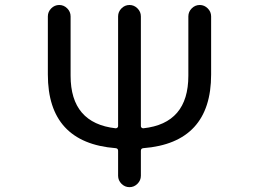

<svg xmlns="http://www.w3.org/2000/svg" viewBox="-20 -775 1040 774"><path d="M547.9 -266.6Q547.9 -262.7 550.8 -260.3Q553.7 -257.8 557.6 -257.8Q739.3 -277.3 739.3 -469.7V-709Q739.3 -727.5 752.9 -741.2Q766.6 -754.9 785.2 -754.9Q803.7 -754.9 817.4 -741.2Q831.1 -727.5 831.1 -709V-474.6Q831.1 -199.2 557.6 -177.7Q547.9 -176.8 547.9 -167V-66.4Q547.9 -47.9 534.2 -34.2Q520.5 -20.5 502 -20.5Q483.4 -20.5 469.7 -34.2Q456.1 -47.9 456.1 -66.4V-167Q456.1 -176.8 446.3 -177.7Q172.9 -199.2 172.9 -474.6V-709Q172.9 -727.5 186.5 -741.2Q200.2 -754.9 218.8 -754.9Q237.3 -754.9 251 -741.2Q264.6 -727.5 264.6 -709V-469.7Q264.6 -278.3 446.3 -257.8Q450.2 -257.8 453.1 -260.3Q456.1 -262.7 456.1 -266.6V-709Q456.1 -727.5 469.7 -741.2Q483.4 -754.9 502 -754.9Q520.5 -754.9 534.2 -741.2Q547.9 -727.5 547.9 -709Z"/></svg>

Font: Rounded-X Mgen+ 1mn regular
Style: Regular
Weight: 400
Designer: [Source Han Sans]
Ryoko NISHIZUKA  (kana & ideographs); Paul D. Hunt (Latin, Greek & Cyrillic); Wenlong ZHANG  (bopomofo
Version: Version 1.059.20150602